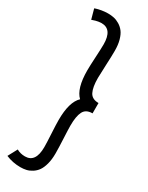

<svg xmlns="http://www.w3.org/2000/svg" viewBox="-246 -837 802 1040"><g transform="rotate(30 154.5 -317.5)"><path d="M36.1 85.9 4.9 144Q47.9 162.1 95.7 162.1Q115.2 162.1 132.3 158.2Q149.4 154.3 166.7 143.3Q184.1 132.3 196.3 115.2Q208.5 98.1 216.3 69.3Q224.1 40.5 224.1 2.9Q224.1 -30.8 221.2 -88.9Q218.3 -147 218.3 -169.4Q218.3 -227.5 233.2 -256.8Q248 -286.1 289.1 -286.1V-350.6Q248 -350.6 233.2 -379.9Q218.3 -409.2 218.3 -467.3Q218.3 -489.7 221.2 -547.9Q224.1 -606 224.1 -639.6Q224.1 -677.2 216.1 -705.8Q208 -734.4 195.1 -751.2Q182.1 -768.1 164.1 -778.8Q146 -789.6 128.7 -793.2Q111.3 -796.9 91.8 -796.9Q72.8 -796.9 52.7 -793.5Q32.7 -790 22.5 -786.6L12.2 -783.2L29.3 -721.2Q30.8 -721.7 37.8 -724.1Q44.9 -726.6 51.5 -728.5Q58.1 -730.5 68.4 -732.2Q78.6 -733.9 87.4 -733.9Q154.3 -733.9 154.3 -639.6Q154.3 -614.3 151.1 -557.9Q147.9 -501.5 147.9 -473.6Q147.9 -360.4 192.4 -318.4Q147.9 -276.4 147.9 -163.1Q147.9 -134.8 151.1 -78.6Q154.3 -22.5 154.3 2.9Q154.3 99.1 88.4 99.1Q59.1 99.1 36.1 85.9Z"/></g></svg>

Font: LilGrotesk
Style: Regular
Weight: 400
Designer: BSozoo
Foundry: BSozoo
Version: Version 1.004;PS 001.004;hotconv 1.0.70;makeotf.lib2.5.58329